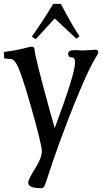

<svg xmlns="http://www.w3.org/2000/svg" viewBox="-20 -772 532 1000"><path d="M146 -581Q219 -687 257 -752H297Q357 -638 394 -583L378 -570L265 -676L166 -568ZM412 -509 478 -513Q492 -513 492 -498Q492 -495 490.5 -492.5Q489 -490 485.5 -484Q482 -478 476.5 -469.5Q471 -461 461.5 -442.5Q452 -424 440 -400Q417 -352 371 -241Q280 -13 227 154Q214 194 209.5 201Q205 208 193 208Q127 208 127 179Q127 163 162.5 106.5Q198 50 198 16Q198 -18 140.5 -220Q83 -422 59 -450Q49 -463 37.5 -464.5Q26 -466 16 -466.5Q6 -467 2 -468L0 -501Q66 -510 102.5 -519.5Q139 -529 143 -529Q160 -529 160 -514Q160 -485 238 -200L265 -105Q371 -388 371 -446Q371 -473 353 -473Q335 -473 335 -493Q335 -511 369 -511Z"/></svg>

Font: Prociono
Style: Regular
Weight: 400
Designer: Barry Schwartz
Foundry: The Crud Factory
Version: Version 2.301